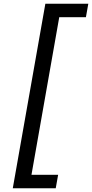

<svg xmlns="http://www.w3.org/2000/svg" viewBox="-20 -830 497 1037"><path d="M49 187 225 -810H457L444 -737H300L150 114H294L281 187Z"/></svg>

Font: Tomorrow
Style: Italic
Weight: 400
Italic angle: -10°
Designer: Tony de Marco, Monica Rizzolli
Foundry: Just in Type
Version: Version 2.002